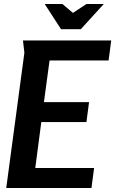

<svg xmlns="http://www.w3.org/2000/svg" viewBox="-20 -933 572 953"><path d="M94 -732H532L519 -633H226L198 -426H422L409 -327H185L155 -99H447L434 0H11L101 -671ZM342 -869 409 -913H495L381 -788H283L202 -913H290Z"/></svg>

Font: Rosario
Style: Italic
Weight: 400
Italic angle: -8.05°
Designer: Hector Gatti
Foundry: Omnibus Type
Version: Version 1.201